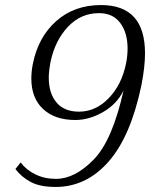

<svg xmlns="http://www.w3.org/2000/svg" viewBox="-20 -730 594 760"><path d="M41 -61 62 -87Q83 -58 119.5 -40Q156 -22 202 -22Q276 -22 350.5 -98Q425 -174 469 -372Q443 -318 388 -286.5Q333 -255 278 -255Q197 -255 150.5 -298.5Q104 -342 104 -419Q104 -447 110 -477Q131 -583 202.5 -646.5Q274 -710 380 -710Q554 -710 554 -519Q554 -466 540 -394Q498 -191 410 -90.5Q322 10 200 10Q138 10 101 -10Q64 -30 41 -61ZM479 -479Q485 -509 485 -538Q485 -600 456 -639Q427 -678 372 -678Q300 -678 249 -624Q198 -570 180 -485Q173 -447 173 -423Q173 -361 203.5 -324.5Q234 -288 293 -288Q359 -288 410.5 -341.5Q462 -395 479 -479Z"/></svg>

Font: Trirong Light
Style: Italic
Weight: 300
Italic angle: -12°
Designer: Katatrad Team
Foundry: CadsonDemak
Version: Version 1.001